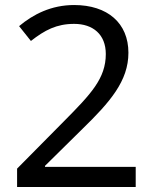

<svg xmlns="http://www.w3.org/2000/svg" viewBox="-20 -744 612 764"><path d="M520 0V-80H159V-84L308 -231C418 -338 491 -422 491 -534C491 -652 408 -724 275 -724C184 -724 112 -687 56 -640L103 -581C158 -624 205 -649 275 -649C350 -649 401 -607 401 -529C401 -432 342 -370 235 -262L48 -73V0Z"/></svg>

Font: Noto Sans Miao
Style: Regular
Weight: 400
Designer: Monotype Design Team
Foundry: Monotype Imaging Inc.
Version: Version 2.003